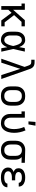

<svg xmlns="http://www.w3.org/2000/svg" viewBox="1698 -2494 803 4240"><g transform="rotate(90 2100.0 -373.5)"><path d="M114 0V-447H57V-520H196V-262L425 -520H561V-447H462L313 -283L473 -74H561V0H431L262 -227L196 -155V0Z M867 8Q840 8 813 2Q786 -4 763 -19Q740 -34 723 -56Q706 -78 696 -103Q686 -128 682.5 -155.5Q679 -183 679 -210V-310Q679 -337 682.5 -364.5Q686 -392 696 -417Q706 -442 723 -464Q740 -486 763 -501Q786 -516 813 -522Q840 -528 867 -528Q894 -528 919.5 -517Q945 -506 964 -486.5Q983 -467 996.5 -443Q1010 -419 1020 -394Q1026 -426 1031.5 -457.5Q1037 -489 1043 -520H1119Q1104 -456 1090.5 -391.5Q1077 -327 1061 -263Q1078 -198 1092 -132Q1106 -66 1121 0H1045Q1039 -32 1033 -64.5Q1027 -97 1022 -129L1021 -131Q1011 -105 997.5 -80.5Q984 -56 965.5 -36Q947 -16 921 -4Q895 8 867 8ZM867 -66Q888 -66 906.5 -77.5Q925 -89 937.5 -106Q950 -123 958.5 -142.5Q967 -162 973.5 -182Q980 -202 985.5 -222.5Q991 -243 995 -263Q991 -283 985.5 -303Q980 -323 973.5 -342.5Q967 -362 958.5 -381Q950 -400 937.5 -416.5Q925 -433 906.5 -443.5Q888 -454 867 -454Q850 -454 834 -449Q818 -444 805 -433Q792 -422 783.5 -407.5Q775 -393 770 -376.5Q765 -360 763.5 -343.5Q762 -327 762 -310V-210Q762 -193 763.5 -176.5Q765 -160 770 -143.5Q775 -127 783.5 -112.5Q792 -98 805 -87Q818 -76 834 -71Q850 -66 867 -66Z M1276 0 1457 -514 1429 -595H1428V-596Q1423 -609 1417.5 -622Q1412 -635 1401.5 -645Q1391 -655 1377 -658.5Q1363 -662 1348 -662H1299V-735H1348Q1366 -735 1384 -733.5Q1402 -732 1419 -726Q1436 -720 1450.5 -709Q1465 -698 1476 -683.5Q1487 -669 1494 -652.5Q1501 -636 1507 -619L1724 0H1637L1500 -419L1363 0Z M2100 8Q2071 8 2042.5 3Q2014 -2 1988 -15.5Q1962 -29 1942 -50.5Q1922 -72 1909.5 -98Q1897 -124 1892 -152.5Q1887 -181 1887 -210V-310Q1887 -339 1892 -367.5Q1897 -396 1909.5 -422Q1922 -448 1942 -469.5Q1962 -491 1988 -504.5Q2014 -518 2042.5 -523Q2071 -528 2100 -528Q2129 -528 2157.5 -523Q2186 -518 2212 -504.5Q2238 -491 2258 -469.5Q2278 -448 2290.5 -422Q2303 -396 2308 -367.5Q2313 -339 2313 -310V-210Q2313 -181 2308 -152.5Q2303 -124 2290.5 -98Q2278 -72 2258 -50.5Q2238 -29 2212 -15.5Q2186 -2 2157.5 3Q2129 8 2100 8ZM2100 -66Q2118 -66 2136.5 -69.5Q2155 -73 2171 -82.5Q2187 -92 2199 -106.5Q2211 -121 2218 -138Q2225 -155 2227.5 -173.5Q2230 -192 2230 -210V-310Q2230 -328 2227.5 -346.5Q2225 -365 2218 -382Q2211 -399 2199 -413.5Q2187 -428 2171 -437.5Q2155 -447 2136.5 -450.5Q2118 -454 2100 -454Q2082 -454 2063.5 -450.5Q2045 -447 2029 -437.5Q2013 -428 2001 -413.5Q1989 -399 1982 -382Q1975 -365 1972.5 -346.5Q1970 -328 1970 -310V-210Q1970 -192 1972.5 -173.5Q1975 -155 1982 -138Q1989 -121 2001 -106.5Q2013 -92 2029 -82.5Q2045 -73 2063.5 -69.5Q2082 -66 2100 -66Z M2704 8Q2675 8 2646.5 2.5Q2618 -3 2593 -16.5Q2568 -30 2548.5 -51.5Q2529 -73 2516.5 -98.5Q2504 -124 2499.5 -152.5Q2495 -181 2495 -210V-447H2439V-520H2578V-210Q2578 -192 2580.5 -174Q2583 -156 2589.5 -139Q2596 -122 2607.5 -107.5Q2619 -93 2634.5 -83Q2650 -73 2668 -69.5Q2686 -66 2704 -66Q2727 -66 2748.5 -76.5Q2770 -87 2784 -106Q2798 -125 2807 -146.5Q2816 -168 2821 -191Q2826 -214 2828 -237.5Q2830 -261 2830 -284Q2830 -341 2818 -397.5Q2806 -454 2783 -506L2859 -535Q2885 -476 2899 -412Q2913 -348 2913 -284Q2913 -250 2908.5 -216.5Q2904 -183 2894.5 -151Q2885 -119 2868.5 -89Q2852 -59 2827.5 -36.5Q2803 -14 2770.5 -3Q2738 8 2704 8ZM2660 -600 2672 -755H2755L2727 -600Z M3296 8Q3267 8 3238.5 2.5Q3210 -3 3185 -16.5Q3160 -30 3140.5 -51.5Q3121 -73 3108.5 -98.5Q3096 -124 3091.5 -152.5Q3087 -181 3087 -210V-310Q3087 -338 3091.5 -365Q3096 -392 3107 -417.5Q3118 -443 3136.5 -464Q3155 -485 3179 -499Q3203 -513 3229.5 -520.5Q3256 -528 3284 -528H3300L3574 -520V-447L3449 -450Q3463 -437 3474.5 -421Q3486 -405 3493 -386.5Q3500 -368 3502.5 -349Q3505 -330 3505 -310V-210Q3505 -181 3500.5 -152.5Q3496 -124 3483.5 -98.5Q3471 -73 3451.5 -51.5Q3432 -30 3407 -16.5Q3382 -3 3353.5 2.5Q3325 8 3296 8ZM3296 -66Q3314 -66 3332 -69.5Q3350 -73 3365.5 -83Q3381 -93 3392.5 -107.5Q3404 -122 3410.5 -139Q3417 -156 3419.5 -174Q3422 -192 3422 -210V-310Q3422 -336 3417 -361Q3412 -386 3397.5 -407.5Q3383 -429 3359.5 -441Q3336 -453 3310 -454H3300Q3298 -455 3296 -455Q3294 -455 3291 -455Q3274 -455 3256.5 -449.5Q3239 -444 3224.5 -434.5Q3210 -425 3199 -410.5Q3188 -396 3181.5 -379.5Q3175 -363 3172.5 -345.5Q3170 -328 3170 -310V-210Q3170 -192 3172.5 -174Q3175 -156 3181.5 -139Q3188 -122 3199.5 -107.5Q3211 -93 3226.5 -83Q3242 -73 3260 -69.5Q3278 -66 3296 -66Z M3897 8Q3872 8 3846.5 5.5Q3821 3 3797 -4.5Q3773 -12 3751 -25Q3729 -38 3712.5 -57Q3696 -76 3687.5 -100Q3679 -124 3679 -150Q3679 -171 3685 -191.5Q3691 -212 3705.5 -227.5Q3720 -243 3738 -254Q3756 -265 3776 -271Q3759 -278 3743.5 -288Q3728 -298 3716.5 -312Q3705 -326 3700 -344Q3695 -362 3695 -381Q3695 -404 3702.5 -427Q3710 -450 3725.5 -467.5Q3741 -485 3761.5 -497Q3782 -509 3804.5 -516Q3827 -523 3850.5 -525.5Q3874 -528 3897 -528Q3920 -528 3942.5 -526Q3965 -524 3987 -517.5Q4009 -511 4029.5 -500Q4050 -489 4066 -472.5Q4082 -456 4090.5 -434.5Q4099 -413 4099 -390V-385H4016V-387Q4016 -400 4010 -411Q4004 -422 3994 -430Q3984 -438 3972 -442.5Q3960 -447 3947.5 -450Q3935 -453 3922.5 -453.5Q3910 -454 3897 -454Q3884 -454 3871 -453Q3858 -452 3845 -449Q3832 -446 3820 -440.5Q3808 -435 3798 -426Q3788 -417 3783 -405Q3778 -393 3778 -379Q3778 -366 3783.5 -353.5Q3789 -341 3799 -333Q3809 -325 3821.5 -320Q3834 -315 3847 -312Q3860 -309 3873.5 -308Q3887 -307 3900 -307H3962V-234H3900Q3885 -234 3870 -233Q3855 -232 3840 -228.5Q3825 -225 3811 -219Q3797 -213 3785.5 -203.5Q3774 -194 3767.5 -180Q3761 -166 3761 -151Q3761 -136 3767 -122Q3773 -108 3784 -97.5Q3795 -87 3809 -81Q3823 -75 3837.5 -71.5Q3852 -68 3867 -66.5Q3882 -65 3897 -65Q3911 -65 3925 -66Q3939 -67 3953 -69.5Q3967 -72 3980 -76.5Q3993 -81 4005 -88.5Q4017 -96 4025 -108.5Q4033 -121 4033 -135H4115V-132Q4115 -108 4105 -85.5Q4095 -63 4077.5 -46.5Q4060 -30 4038 -19Q4016 -8 3992.5 -2Q3969 4 3945 6Q3921 8 3897 8Z"/></g></svg>

Font: Iosevka HT Extended
Style: Regular
Weight: 400
Width: 7
Monospace: yes
Designer: Belleve Invis
Foundry: Belleve Invis
Version: Version 32.3.0; ttfautohint (v1.8.4)